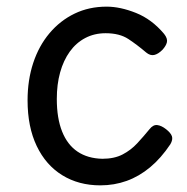

<svg xmlns="http://www.w3.org/2000/svg" viewBox="-20 -539 563 578"><path d="M282 19Q217 19 167.5 -11.5Q118 -42 90.5 -99.5Q63 -157 63 -237Q63 -298 80 -349.5Q97 -401 129 -439Q161 -477 204.5 -498Q248 -519 301 -519Q342 -519 389.5 -500Q437 -481 474 -437Q485 -423 482.5 -412Q480 -401 469 -389Q456 -376 444 -373.5Q432 -371 420 -381Q393 -404 366.5 -421.5Q340 -439 298 -439Q264 -439 236.5 -424.5Q209 -410 190 -383.5Q171 -357 161 -321Q151 -285 151 -241Q151 -183 167 -143Q183 -103 213.5 -82.5Q244 -62 288 -61Q324 -61 349 -74Q374 -87 393 -107.5Q412 -128 430 -150Q441 -164 453.5 -162.5Q466 -161 480 -150Q494 -139 497.5 -129Q501 -119 493 -105Q465 -63 432 -35.5Q399 -8 361.5 5.5Q324 19 282 19Z"/></svg>

Font: Playwrite GB S
Style: Regular
Weight: 400
Designer: Veronika Burian, José Scaglione
Foundry: TypeTogether
Version: Version 1.000